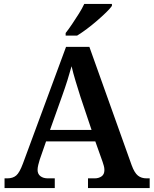

<svg xmlns="http://www.w3.org/2000/svg" viewBox="-20 -951 777 971"><path d="M3 0V-49H17Q45 -49 62 -63.5Q79 -78 96 -124L314 -714H432L646 -115Q660 -77 677.5 -63Q695 -49 721 -49H737V0H425V-49H459Q479 -49 493.5 -59Q508 -69 508 -91Q508 -102 505 -112.5Q502 -123 499 -132L462 -236H213L181 -144Q177 -132 173.5 -117Q170 -102 170 -92Q170 -71 184.5 -60Q199 -49 222 -49H257V0ZM233 -294H443L387 -461Q375 -499 362.5 -540Q350 -581 342 -616Q333 -583 321 -545Q309 -507 295 -468ZM312 -784Q327 -803 344.5 -829Q362 -855 379 -882Q396 -909 406 -931H546V-921Q537 -908 516.5 -888Q496 -868 470.5 -846Q445 -824 419 -804.5Q393 -785 370 -771H312Z"/></svg>

Font: Noto Naskh Arabic SemiBold
Style: Regular
Weight: 600
Designer: Monotype Design Team, David Williams, Mohamad Dakak and Nizar Qandah
Foundry: Monotype Imaging Inc.
Version: Version 2.016